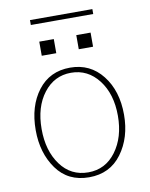

<svg xmlns="http://www.w3.org/2000/svg" viewBox="-87 -822 704 903"><g transform="rotate(-10 265.5 -371.0)"><path d="M144.5 -584V-651.4H213.9V-584ZM119.1 -735.4V-758.8H417V-735.4ZM321.3 -584V-651.4H389.6V-584ZM84 -244.1Q84 -140.6 133.3 -73.2Q182.6 -5.9 265.6 -5.9Q347.7 -5.9 397.9 -73.7Q448.2 -141.6 448.2 -244.1Q448.2 -348.6 397 -415Q345.7 -481.4 265.6 -481.4Q185.5 -481.4 134.8 -415.5Q84 -349.6 84 -244.1ZM55.7 -244.1Q55.7 -358.4 111.8 -432.1Q168 -505.9 265.6 -505.9Q361.3 -505.9 419.4 -432.1Q477.5 -358.4 477.5 -244.1Q477.5 -134.8 421.4 -58.6Q365.2 17.6 265.6 17.6Q165 17.6 110.4 -58.6Q55.7 -134.8 55.7 -244.1Z"/></g></svg>

Font: Gothic A1 Thin
Style: Regular
Weight: 250
Designer: HanYang I&C Co.,Ltd.
Foundry: HanYang I&C Co.,Ltd.
Version: Version 2.50